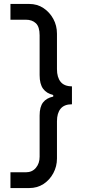

<svg xmlns="http://www.w3.org/2000/svg" viewBox="-20 -795 440 974"><path d="M128 159H33V79H111Q143 79 162 56.5Q181 34 181 0V-209Q181 -253 198.5 -275.5Q216 -298 250 -305V-313Q216 -321 198.5 -345Q181 -369 181 -414V-616Q181 -659 162 -677Q143 -695 111 -695H33V-775H128Q169 -775 200.5 -754Q232 -733 250.5 -699Q269 -665 269 -624V-444Q269 -403 287.5 -380Q306 -357 345 -357V-266Q306 -266 287.5 -243.5Q269 -221 269 -180V9Q269 49 250.5 83.5Q232 118 200.5 138.5Q169 159 128 159Z"/></svg>

Font: Inclusive Sans
Style: Regular
Weight: 400
Designer: Olivia King
Foundry: Olivia King
Version: Version 2.004